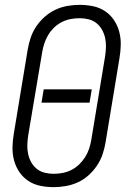

<svg xmlns="http://www.w3.org/2000/svg" viewBox="-20 -763 540 791"><path d="M201 8Q173 8 146 2.5Q119 -3 97 -17.5Q75 -32 60 -54Q45 -76 38 -102Q31 -128 31.5 -156Q32 -184 37 -213L94 -558Q98 -582 106 -606.5Q114 -631 129 -653.5Q144 -676 164.5 -694Q185 -712 208.5 -723Q232 -734 257.5 -738.5Q283 -743 308 -743Q336 -743 363 -737.5Q390 -732 412 -717.5Q434 -703 449 -681Q464 -659 471 -633Q478 -607 477.5 -579Q477 -551 472 -522L415 -177Q411 -153 403 -128.5Q395 -104 380 -81.5Q365 -59 345 -41Q325 -23 301 -12Q277 -1 251.5 3.5Q226 8 201 8ZM201 -47Q219 -47 238 -50.5Q257 -54 274.5 -63Q292 -72 306 -85.5Q320 -99 330.5 -115.5Q341 -132 347 -150Q353 -168 356 -186L413 -531Q416 -551 416.5 -570Q417 -589 413 -607Q409 -625 400 -641Q391 -657 377 -668Q363 -679 345 -683.5Q327 -688 308 -688Q290 -688 271 -684.5Q252 -681 234.5 -672Q217 -663 203 -649.5Q189 -636 179 -619.5Q169 -603 163 -585Q157 -567 154 -549L96 -204Q93 -184 92.5 -165Q92 -146 96 -128Q100 -110 109 -94Q118 -78 132 -67Q146 -56 164 -51.5Q182 -47 201 -47ZM151 -340 160 -395H358L349 -340Z"/></svg>

Font: Iosevka Light
Style: Italic
Weight: 300
Italic angle: -9°
Monospace: yes
Designer: Belleve Invis
Foundry: Belleve Invis
Version: Version 32.5.0; ttfautohint (v1.8.4)